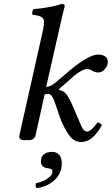

<svg xmlns="http://www.w3.org/2000/svg" viewBox="-20 -719 573 985"><path d="M209 -234.9 163.1 -27.8Q157.2 0 127.9 0H99.1Q90.8 0 83.5 -6.6Q76.2 -13.2 79.1 -22.9L200.2 -563Q206.1 -594.7 206.1 -607.9Q206.1 -623.5 192.1 -631.8Q178.2 -640.1 146 -643.1Q143.1 -658.2 150.9 -671.9Q240.2 -679.7 297.9 -699.2Q312 -699.2 312 -687Q298.8 -637.7 287.1 -583L216.8 -272.9Q240.2 -272.9 272.9 -301.8Q274.4 -302.7 276.9 -305.4Q279.3 -308.1 280.8 -309.1L314 -336.9Q367.7 -384.8 412.1 -411.9Q456.5 -439 481 -439Q531.7 -439 533.2 -401.9Q533.2 -382.3 518.3 -364.7Q503.4 -347.2 484.9 -347.2Q479.5 -347.2 474.9 -347.9Q470.2 -348.6 466.3 -350.1Q462.4 -351.6 460.2 -352.5Q458 -353.5 454.1 -356Q450.2 -358.4 449.2 -358.9Q438.5 -365.2 428.2 -365.2Q403.3 -365.2 359.9 -330.1Q346.7 -318.4 332 -305.2L283.2 -262.2V-257.8Q288.1 -256.8 292.2 -255.1Q296.4 -253.4 299.6 -252.2Q302.7 -251 306.2 -248.5Q309.6 -246.1 311.5 -244.9Q313.5 -243.7 316.7 -239.7Q319.8 -235.8 321 -234.9Q322.3 -233.9 325.2 -228.8Q328.1 -223.6 328.9 -222.4Q329.6 -221.2 333.3 -214.8Q336.9 -208.5 337.9 -207Q346.2 -190.4 347.2 -189Q382.3 -105.5 393.1 -82Q395 -76.2 397.9 -71.8Q401.9 -63 405.3 -57.6Q408.7 -52.2 414.6 -48.1Q420.4 -43.9 428.2 -43.9Q436.5 -43.9 450.9 -56.6Q465.3 -69.3 480 -90.8Q491.2 -90.8 502.9 -77.1Q456.1 8.3 397.9 9.8Q391.1 9.8 388.2 8.8Q361.8 6.8 341.3 -16.8Q320.8 -40.5 296.9 -92.8Q287.6 -113.3 273.2 -158.7Q258.8 -204.1 249 -221.2Q240.2 -236.8 229 -236.8Q215.8 -236.8 209 -234.9ZM248 60.1Q270 60.1 283.4 75.2Q296.9 90.3 296.9 118.2Q296.9 171.4 259.5 205.3Q222.2 239.3 168 246.1Q159.7 235.8 164.1 221.2Q181.2 217.3 198.5 210.7Q215.8 204.1 232.4 190.2Q249 176.3 249 160.2Q249 151.4 239.7 147.7Q230.5 144 219.5 143.1Q208.5 142.1 199.2 133.5Q189.9 125 189.9 107.9Q189.9 85.4 205.1 72.8Q220.2 60.1 248 60.1Z"/></svg>

Font: Common Serif News
Style: Italic
Weight: 450
Italic angle: -12°
Designer: Philipp H. Poll, Khaled Hosny
Foundry: Stefan Peev, Context Ltd.
Version: Version 1.026